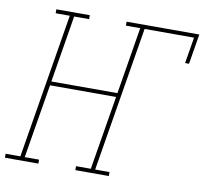

<svg xmlns="http://www.w3.org/2000/svg" viewBox="-99 -823 968 910"><g transform="rotate(10 385.0 -367.5)"><path d="M-18 0V-19H53L168 -716H100V-735H261V-716H189L136 -394H454L507 -716H438V-735H788L764 -590H745L766 -716H528L413 -19H482V0H321V-19H392L451 -375H133L74 -19H143V0Z"/></g></svg>

Font: Iosevka Etoile Thin
Style: Italic
Weight: 100
Italic angle: -9°
Designer: Belleve Invis
Foundry: Belleve Invis
Version: Version 22.1.2; ttfautohint (v1.8.4)